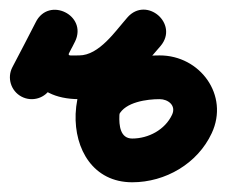

<svg xmlns="http://www.w3.org/2000/svg" viewBox="-40 -330 466 395"><path d="M65.1 -150C81.7 -181.2 98 -212.5 114.1 -244C127.5 -270.3 113.7 -293.6 93.3 -303.7C72.9 -313.7 46 -310.5 33.3 -283.8C-6.8 -199 22.6 -126.3 122.9 -126C122.9 -126 122.9 -126 123 -126C123.1 -126 123.1 -126 123.1 -126C199.1 -126.2 243.9 -182.7 289.7 -234.7C309.3 -256.9 301.8 -282.9 284.6 -297.7C267.4 -312.5 240.6 -316.1 221.5 -293.4C172.3 -234.7 119 -177.3 115.6 -95.8C115.6 -95.8 115.6 -95.8 115.6 -95.8C115.6 -95.8 115.6 -95.8 115.6 -95.8C112.8 -23 151.9 45 232 45C300.3 45 366.4 6.7 395.6 -56C432 -134 371.7 -216.2 288.3 -216C288.3 -216 288.3 -216 288.4 -216C288.5 -216 288.5 -216 288.5 -216C225.4 -216.2 153 -193.5 123.5 -132.6C112.7 -110.3 122 -83.4 144.4 -72.5C166.7 -61.7 193.6 -71 204.5 -93.4C217.4 -120.1 262.8 -126.1 288.3 -126C288.3 -126 288.3 -126 288.4 -126C288.5 -126 288.5 -126 288.5 -126C305.7 -126 322.9 -113.1 314 -94C299.5 -63 265.4 -45 232 -45C207 -45 204.8 -72.5 205.6 -92.2C205.6 -92.2 205.6 -92.2 205.6 -92.2C205.6 -92.2 205.6 -92.2 205.6 -92.2C207.9 -149 255.9 -194.3 290.5 -235.6C309.5 -258.2 302.3 -284 285.4 -298.6C268.4 -313.1 241.9 -316.5 222.3 -294.3C197.5 -266.2 164.1 -216.1 122.9 -216C122.9 -216 122.9 -216 123 -216C123.1 -216 123.1 -216 123.1 -216C92.4 -216.1 98.6 -211.3 114.7 -245.2C127.3 -271.9 113.9 -295 93.9 -304.8C73.9 -314.7 47.4 -311.3 33.9 -285C18 -253.9 1.9 -222.9 -14.4 -192C-26 -170.1 -17.7 -142.8 4.3 -131.2C26.3 -119.6 53.5 -128 65.1 -150Z"/></svg>

Font: FRB American Cursive Guidelines Arrows Black
Style: Bold Italic
Weight: 900
Italic angle: -25°
Version: Version 2.0;Modular Font Editor K font №1